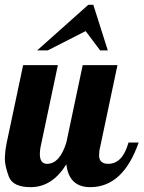

<svg xmlns="http://www.w3.org/2000/svg" viewBox="-28 -770 595 796"><path d="M387.2 -561 327.1 -641.1 169.9 -561H126L337.9 -750H358.9L418.9 -561ZM420.9 -90.8Q480 -90.8 504.9 -179.2H546.9Q482.4 5.9 346.2 5.9Q257.8 5.9 247.1 -88.9Q188.5 5.9 99.1 5.9Q24.9 5.9 8.5 -38.1Q-7.8 -82 -7.8 -111.3Q-7.8 -140.6 0 -179.2L67.9 -500H211.9L140.1 -160.2Q137.2 -144.5 137.2 -131.8Q137.2 -90.8 167 -90.8Q219.7 -90.8 247.1 -179.2L314.9 -500H459L387.2 -160.2Q382.8 -145 382.8 -126Q382.8 -90.8 420.9 -90.8Z"/></svg>

Font: Lobster-Regular
Style: Regular
Weight: 400
Designer: Pablo Impallari
Foundry: Pablo Impallari
Version: Version 1.007; ttfautohint (v1.1) -l 8 -r 50 -G 50 -x 14 -D 